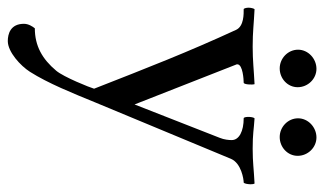

<svg xmlns="http://www.w3.org/2000/svg" viewBox="-193 -429 844 500"><g transform="rotate(90 229.0 -179.0)"><path d="M100.6 -415C60.5 -415 43 -418 2.9 -419.9C1 -418 -1 -410.2 -1 -404.3C-1 -398.4 1 -391.6 2.9 -391.6C14.6 -391.6 46.9 -392.6 56.6 -372.1C114.3 -247.1 155.3 -141.6 210 -2C207 8.8 179.7 77.1 163.1 96.7C132.8 132.8 98.6 152.3 52.7 152.3C47.9 158.2 41 168.9 41 180.7C41 215.8 67.4 222.7 85.9 222.7C114.3 222.7 150.4 189.5 166 165C196.3 117.2 221.7 53.7 246.1 -5.9L392.6 -358.4C404.3 -385.7 446.3 -391.6 454.1 -391.6C458 -391.6 460.9 -414.1 457 -419.9C418 -418 403.3 -415 366.2 -415C326.2 -415 317.4 -418 287.1 -419.9C282.2 -415 282.2 -391.6 287.1 -391.6C320.3 -391.6 343.8 -379.9 343.8 -360.4C343.8 -353.5 342.8 -340.8 337.9 -329.1L251 -107.4L147.5 -371.1C146.5 -373 146.5 -374 146.5 -375C146.5 -389.6 187.5 -391.6 194.3 -391.6C199.2 -391.6 200.2 -414.1 198.2 -419.9C159.2 -418 137.7 -415 100.6 -415ZM336.9 -581.1C310.5 -581.1 287.1 -559.6 287.1 -533.2C287.1 -506.8 309.6 -485.4 335.9 -485.4C362.3 -485.4 384.8 -505.9 384.8 -532.2C384.8 -558.6 363.3 -581.1 336.9 -581.1ZM158.2 -581.1C131.8 -581.1 108.4 -559.6 108.4 -533.2C108.4 -506.8 130.9 -485.4 157.2 -485.4C183.6 -485.4 206.1 -505.9 206.1 -532.2C206.1 -558.6 184.6 -581.1 158.2 -581.1Z"/></g></svg>

Font: Crimson
Style: Roman
Weight: 400
Version: Version 0.2